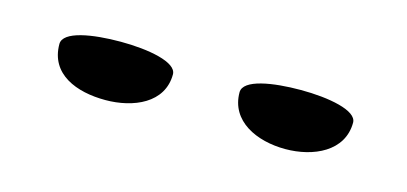

<svg xmlns="http://www.w3.org/2000/svg" viewBox="-27 -812 519 245"><g transform="rotate(15 233.0 -690.0)"><path d="M38 -706C38 -666 75 -652 113 -652C150 -652 188 -668 188 -706C188 -722 150 -729 113 -729C76 -729 38 -723 38 -706ZM276 -706C276 -668 313 -651 351 -651C388 -651 426 -668 426 -706C426 -722 388 -729 351 -729C314 -729 276 -723 276 -706Z"/></g></svg>

Font: Aerodynamic
Style: Bd
Weight: 500
Designer: Google
Version: Version 2.000980; 2014